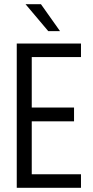

<svg xmlns="http://www.w3.org/2000/svg" viewBox="-20 -898 443 918"><path d="M131.8 -625V-383.8H334V-317.9H131.8V-64.9H367.2V0H60.1V-689.9H367.2V-625ZM210.9 -749 102.1 -877.9H175.8L267.1 -749Z"/></svg>

Font: D-DIN Condensed
Style: Regular
Weight: 400
Width: 3
Designer: Charles Nix
Foundry: Datto Inc.
Version: Version 1.00